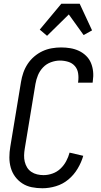

<svg xmlns="http://www.w3.org/2000/svg" viewBox="-20 -996 540 1024"><path d="M206 8Q177 8 149.5 2.5Q122 -3 99.5 -17.5Q77 -32 61 -53.5Q45 -75 37.5 -101.5Q30 -128 30 -156.5Q30 -185 35 -214L92 -559Q96 -584 104.5 -608.5Q113 -633 127.5 -655Q142 -677 162.5 -694.5Q183 -712 206.5 -723Q230 -734 255.5 -738.5Q281 -743 306 -743Q331 -743 355 -739Q379 -735 400.5 -725Q422 -715 439 -698.5Q456 -682 465 -660.5Q474 -639 476.5 -614.5Q479 -590 475 -564L474 -555H396L397 -561Q400 -584 396.5 -606Q393 -628 379 -644Q365 -660 343.5 -666.5Q322 -673 299 -673Q276 -673 251.5 -664Q227 -655 209.5 -636.5Q192 -618 182.5 -595Q173 -572 169 -548L112 -203Q109 -185 108.5 -167.5Q108 -150 112 -133.5Q116 -117 124.5 -103Q133 -89 147 -79.5Q161 -70 178 -66Q195 -62 212 -62Q236 -62 260 -70.5Q284 -79 302.5 -96.5Q321 -114 333 -136.5Q345 -159 351 -182L424 -165Q414 -130 394 -96.5Q374 -63 344.5 -38.5Q315 -14 278.5 -3Q242 8 206 8ZM231 -805 192 -838 307 -976H405L471 -834L426 -809L347 -919Z"/></svg>

Font: Iosevka Custom
Style: Italic
Weight: 400
Italic angle: -9°
Monospace: yes
Designer: Belleve Invis
Foundry: Belleve Invis
Version: Version 30.3.3; ttfautohint (v1.8.3)